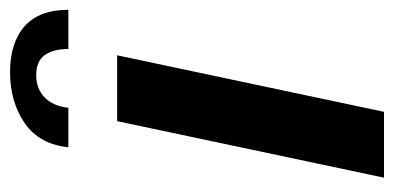

<svg xmlns="http://www.w3.org/2000/svg" viewBox="-221 -563 784 382"><g transform="rotate(-90 171.0 -372.0)"><path d="M8.5 0 121 -531H252L139.5 0ZM69 -628Q75 -686 117.2 -715Q159.5 -744 218.5 -744Q277 -744 309.8 -715Q342.5 -686 342.5 -628H264.5Q264.5 -658.5 252.2 -675.2Q240 -692 212.5 -692Q185.5 -692 168.2 -675.2Q151 -658.5 147.5 -628Z"/></g></svg>

Font: Epilogue SemiBold
Style: Italic
Weight: 600
Italic angle: -12°
Designer: Tyler Finck
Foundry: Etcetera Type Co
Version: Version 2.111; ttfautohint (v1.8.3)